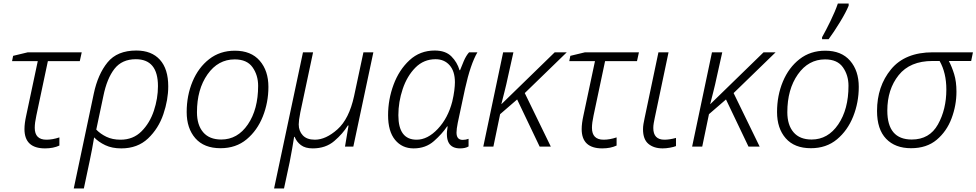

<svg xmlns="http://www.w3.org/2000/svg" viewBox="-20 -827 5508 1083"><path d="M234 10Q281 10 315 -6V-52Q276 -39 242 -39Q176 -39 176 -106Q176 -134 185 -175L250 -482H430L441 -532H137L54 -512L48 -482H193L128 -176Q118 -131 118 -99Q118 10 234 10Z M396 236H453L486 80Q493 47 499 15.5Q505 -16 511 -52Q536 -26 574 -8Q612 10 664 10Q756 10 815 -46Q874 -102 901.5 -183Q929 -264 929 -340Q929 -438 882 -490Q835 -542 749 -542Q641 -542 586.5 -475Q532 -408 509 -299ZM660 -39Q614 -39 580 -55.5Q546 -72 523 -96L563 -285Q583 -384 625.5 -438.5Q668 -493 746 -493Q871 -493 871 -341Q871 -272 848 -202.5Q825 -133 778 -86Q731 -39 660 -39Z M1224 9Q1311 9 1371 -41Q1431 -91 1462.5 -170Q1494 -249 1494 -337Q1494 -428 1445 -484.5Q1396 -541 1305 -541Q1221 -541 1160 -493.5Q1099 -446 1066 -367Q1033 -288 1033 -195Q1033 -103 1082 -47Q1131 9 1224 9ZM1228 -40Q1161 -40 1126 -81Q1091 -122 1091 -194Q1091 -323 1150.5 -407.5Q1210 -492 1304 -492Q1373 -492 1404.5 -447.5Q1436 -403 1436 -343Q1436 -210 1378 -125Q1320 -40 1228 -40Z M1526 236H1582L1614 87Q1621 52 1628 11.5Q1635 -29 1639 -55H1642Q1653 -27 1677.5 -8.5Q1702 10 1744 10Q1817 10 1865.5 -31.5Q1914 -73 1942 -119H1946L1926 0H1973L2086 -532H2030L1977 -284Q1949 -156 1883.5 -97.5Q1818 -39 1756 -39Q1711 -39 1688 -63.5Q1665 -88 1665 -125Q1665 -136 1667 -152Q1669 -168 1674 -193L1746 -532H1689Z M2313 10Q2381 10 2427.5 -31Q2474 -72 2502 -114H2505Q2483 10 2575 10Q2605 10 2623 -1V-44Q2607 -38 2590 -38Q2555 -38 2555 -79Q2555 -99 2562 -134L2603 -326Q2634 -466 2673 -532H2626Q2609 -513 2596 -482.5Q2583 -452 2575 -431H2572Q2559 -476 2526 -509Q2493 -542 2432 -542Q2349 -542 2290 -487.5Q2231 -433 2200 -349.5Q2169 -266 2169 -177Q2169 -86 2208.5 -38Q2248 10 2313 10ZM2330 -39Q2227 -39 2227 -177Q2227 -252 2251.5 -325Q2276 -398 2323 -445.5Q2370 -493 2437 -493Q2486 -493 2516 -459Q2546 -425 2546 -363Q2546 -344 2542.5 -316Q2539 -288 2531 -254Q2507 -161 2449.5 -100Q2392 -39 2330 -39Z M2706 0H2763L2801 -183L2897 -266L3024 0H3087L2940 -302L3177 -532H3109L2809 -240H2808Q2816 -272 2826 -311Q2836 -350 2845 -393L2876 -532H2818Z M3377 10Q3424 10 3458 -6V-52Q3419 -39 3385 -39Q3319 -39 3319 -106Q3319 -134 3328 -175L3393 -482H3573L3584 -532H3280L3197 -512L3191 -482H3336L3271 -176Q3261 -131 3261 -99Q3261 10 3377 10Z M3718 10Q3737 10 3759 6Q3781 2 3793 -3V-49Q3756 -39 3728 -39Q3665 -39 3665 -105Q3665 -118 3667.5 -132.5Q3670 -147 3673 -161L3751 -532H3694L3616 -161Q3612 -143 3609.5 -127.5Q3607 -112 3607 -98Q3607 -41 3637.5 -15.5Q3668 10 3718 10Z M3884 0H3941L3979 -183L4075 -266L4202 0H4265L4118 -302L4355 -532H4287L3987 -240H3986Q3994 -272 4004 -311Q4014 -350 4023 -393L4054 -532H3996Z M4554 9Q4641 9 4701 -41Q4761 -91 4792.5 -170Q4824 -249 4824 -337Q4824 -428 4775 -484.5Q4726 -541 4635 -541Q4551 -541 4490 -493.5Q4429 -446 4396 -367Q4363 -288 4363 -195Q4363 -103 4412 -47Q4461 9 4554 9ZM4558 -40Q4491 -40 4456 -81Q4421 -122 4421 -194Q4421 -323 4480.5 -407.5Q4540 -492 4634 -492Q4703 -492 4734.5 -447.5Q4766 -403 4766 -343Q4766 -210 4708 -125Q4650 -40 4558 -40ZM4617 -606H4654Q4683 -645 4717.5 -701.5Q4752 -758 4767 -795V-807H4706Q4691 -763 4664.5 -708.5Q4638 -654 4617 -617Z M5119 9Q5207 9 5263.5 -38.5Q5320 -86 5347.5 -159.5Q5375 -233 5375 -310Q5375 -367 5362 -409Q5349 -451 5332 -483H5458L5468 -532H5242Q5085 -532 5006 -436Q4927 -340 4927 -201Q4927 -98 4978 -44.5Q5029 9 5119 9ZM5123 -40Q4985 -40 4985 -203Q4985 -323 5049 -403Q5113 -483 5240 -483H5280Q5318 -416 5318 -322Q5318 -210 5270.5 -125Q5223 -40 5123 -40Z"/></svg>

Font: Noto Sans UI Light
Style: Italic
Weight: 300
Italic angle: -12°
Designer: Monotype Design Team
Foundry: Monotype Imaging Inc.
Version: Version 1.901